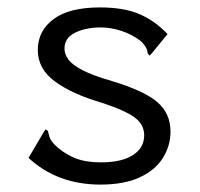

<svg xmlns="http://www.w3.org/2000/svg" viewBox="-20 -488 540 518"><path d="M251 10Q135 10 57 -62L97 -130L103 -139L109 -135Q111 -127 113.5 -118.5Q116 -110 127 -98Q148 -77 177.5 -63.5Q207 -50 253 -50Q308 -50 338.5 -69.5Q369 -89 369 -123Q369 -152 343.5 -171Q318 -190 254 -211Q175 -234 128.5 -268Q82 -302 82 -353Q82 -405 124.5 -436.5Q167 -468 250 -468Q314 -468 356 -450Q398 -432 432 -396L391 -346L384 -338L379 -343Q378 -351 374.5 -358.5Q371 -366 360 -377Q337 -395 308 -404.5Q279 -414 252 -414Q212 -414 183 -400Q154 -386 154 -357Q154 -342 164.5 -327.5Q175 -313 203 -298.5Q231 -284 283 -269Q369 -243 404.5 -212.5Q440 -182 440 -133Q440 -95 419.5 -62Q399 -29 357 -9.5Q315 10 251 10Z"/></svg>

Font: Inconsolata Nerd Font Mono
Style: Regular
Weight: 400
Monospace: yes
Designer: Raph Levien, Cyreal, Brenton Simpson
Foundry: Raph Levien, Cyreal, Google
Version: Version 3.000; ttfautohint (v1.8.3);Nerd Fonts 3.0.2